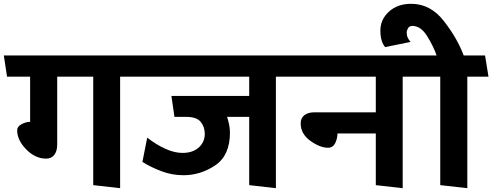

<svg xmlns="http://www.w3.org/2000/svg" viewBox="-31 -971 2582 1007"><path d="M458 0V-569H269V-213Q269 -179 254 -159Q239 -139 211 -139Q154 -139 106.5 -187.5Q59 -236 59 -288Q59 -307 82 -319.5Q105 -332 127 -332V-569H6L-11 -680H693L709 -569H599V16Z M1276 0V-358H1160Q1166 -340 1170.5 -319Q1175 -298 1175 -275Q1175 -156 1098 -104Q1021 -52 931 -52Q870 -52 813 -74Q756 -96 716 -122L741 -249Q789 -212 836.5 -190.5Q884 -169 926 -169Q980 -169 1011.5 -197.5Q1043 -226 1043 -269Q1043 -306 1021.5 -332Q1000 -358 946 -358H884L868 -468H1276V-569H705L688 -680H1511L1528 -569H1416V16Z M1940 0V-271H1739Q1739 -249 1729.5 -225.5Q1720 -202 1700 -197Q1698 -197 1695.5 -196.5Q1693 -196 1690 -196Q1647 -196 1596.5 -232.5Q1546 -269 1546 -324Q1546 -352 1565.5 -367Q1585 -382 1619 -382H1940V-569H1521L1504 -680H2176L2192 -569H2081V16Z M2278 0V-569H2187L2170 -680H2259Q2242 -729 2209 -782Q2176 -835 2132 -835Q2116 -835 2109 -823Q2102 -811 2102 -801Q2102 -785 2107.5 -773.5Q2113 -762 2122 -751L1989 -724Q1977 -738 1970.5 -759.5Q1964 -781 1964 -811Q1964 -869 2009 -910Q2054 -951 2126 -951Q2227 -951 2297.5 -860Q2368 -769 2401 -680H2513L2531 -569H2420V16Z"/></svg>

Font: Palanquin Dark
Style: Regular
Weight: 400
Designer: Pria Ravichandran
Version: Version 1.000